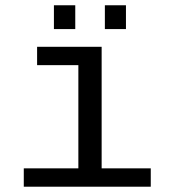

<svg xmlns="http://www.w3.org/2000/svg" viewBox="-20 -705 640 725"><path d="M363.8 -69.3H549.3V0H69.8V-69.3H275.9V-459H120.1V-528.3H363.8ZM376 -595.2V-685.1H455.6V-595.2ZM183.6 -595.2V-685.1H264.2V-595.2Z"/></svg>

Font: Courier New
Style: Regular
Weight: 400
Designer: Steve Matteson
Foundry: Ascender Corporation
Version: Version 2.00.3